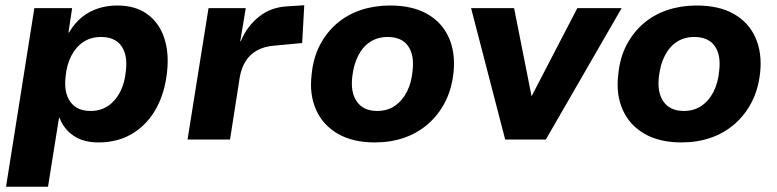

<svg xmlns="http://www.w3.org/2000/svg" viewBox="-20 -532 2964 732"><path d="M3 180 111 -501H255L241 -408H243Q265 -445 293.5 -467.5Q322 -490 356 -500.5Q390 -511 427 -511Q496 -511 541 -478.5Q586 -446 605.5 -389Q625 -332 617 -259Q609 -180 576 -119.5Q543 -59 487 -24Q431 11 355 11Q298 11 260.5 -14.5Q223 -40 207 -83H205L163 180ZM325 -109Q364 -109 392.5 -128.5Q421 -148 438.5 -182.5Q456 -217 460 -263Q467 -323 442.5 -357Q418 -391 365 -391Q327 -391 298.5 -372.5Q270 -354 252 -319.5Q234 -285 230 -239Q223 -179 248 -144Q273 -109 325 -109Z M695 0 775 -501H917L896 -375H898Q921 -431 967 -468Q1013 -505 1077 -508L1140 -512L1132 -368L1026 -358Q987 -355 959.5 -339.5Q932 -324 916 -298Q900 -272 894 -237L857 0Z M1409 11Q1325 11 1268 -22Q1211 -55 1185 -113.5Q1159 -172 1168 -247Q1174 -311 1199.5 -360Q1225 -409 1265 -443Q1305 -477 1356.5 -494Q1408 -511 1467 -511Q1552 -511 1608.5 -479Q1665 -447 1691 -389Q1717 -331 1709 -255Q1702 -191 1676.5 -142Q1651 -93 1611 -58.5Q1571 -24 1520 -6.5Q1469 11 1409 11ZM1418 -109Q1457 -109 1485.5 -128.5Q1514 -148 1531.5 -182.5Q1549 -217 1553 -263Q1560 -323 1535.5 -357Q1511 -391 1458 -391Q1420 -391 1391.5 -372.5Q1363 -354 1345.5 -319.5Q1328 -285 1323 -239Q1316 -179 1341 -144Q1366 -109 1418 -109Z M1906 0 1776 -501H1940L2008 -158H2003L2181 -501H2350L2061 0Z M2578 11Q2494 11 2437 -22Q2380 -55 2354 -113.5Q2328 -172 2337 -247Q2343 -311 2368.5 -360Q2394 -409 2434 -443Q2474 -477 2525.5 -494Q2577 -511 2636 -511Q2721 -511 2777.5 -479Q2834 -447 2860 -389Q2886 -331 2878 -255Q2871 -191 2845.5 -142Q2820 -93 2780 -58.5Q2740 -24 2689 -6.5Q2638 11 2578 11ZM2587 -109Q2626 -109 2654.5 -128.5Q2683 -148 2700.5 -182.5Q2718 -217 2722 -263Q2729 -323 2704.5 -357Q2680 -391 2627 -391Q2589 -391 2560.5 -372.5Q2532 -354 2514.5 -319.5Q2497 -285 2492 -239Q2485 -179 2510 -144Q2535 -109 2587 -109Z"/></svg>

Font: Nunito Sans 8pt ExtraBold
Style: Italic
Weight: 800
Italic angle: -9°
Version: Version 3.101;gftools[0.9.27]